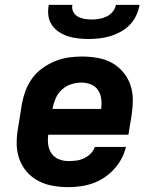

<svg xmlns="http://www.w3.org/2000/svg" viewBox="-20 -760 640 788"><path d="M261 8Q228 8 196.5 2.5Q165 -3 137.5 -17.5Q110 -32 90 -55Q70 -78 59.5 -107Q49 -136 48.5 -168.5Q48 -201 54 -234L70 -334Q75 -361 85 -388Q95 -415 112.5 -439Q130 -463 154.5 -480.5Q179 -498 206 -509Q233 -520 261 -524Q289 -528 316 -528Q349 -528 380.5 -522.5Q412 -517 438.5 -502.5Q465 -488 485 -464.5Q505 -441 515 -412Q525 -383 525 -351Q525 -319 520 -286L507 -207H178Q175 -186 178 -165.5Q181 -145 192 -129.5Q203 -114 221.5 -106.5Q240 -99 261 -99Q277 -99 293 -101Q309 -103 324 -110Q339 -117 351.5 -129Q364 -141 369 -157H497Q491 -132 478.5 -108.5Q466 -85 448 -65.5Q430 -46 407.5 -31Q385 -16 360.5 -7.5Q336 1 311 4.5Q286 8 261 8ZM196 -313H395Q398 -334 395.5 -354Q393 -374 382.5 -390Q372 -406 353.5 -413.5Q335 -421 315 -421Q294 -421 273 -414.5Q252 -408 235 -393Q218 -378 209 -357.5Q200 -337 196 -317ZM343 -600Q321 -600 299.5 -602.5Q278 -605 258 -611.5Q238 -618 221 -629.5Q204 -641 192.5 -658Q181 -675 178.5 -696.5Q176 -718 180 -740H277Q274 -725 280.5 -712Q287 -699 299.5 -692Q312 -685 326.5 -682.5Q341 -680 356 -680Q371 -680 386.5 -682.5Q402 -685 417 -692Q432 -699 442.5 -712Q453 -725 456 -740H553Q549 -718 539 -696.5Q529 -675 512.5 -658Q496 -641 475 -629.5Q454 -618 432 -611.5Q410 -605 387.5 -602.5Q365 -600 343 -600Z"/></svg>

Font: Iosevka SS04 XBd Ex Obl
Style: Regular
Weight: 800
Width: 7
Italic angle: -9°
Monospace: yes
Designer: Belleve Invis
Foundry: Belleve Invis
Version: Version 19.0.0; ttfautohint (v1.8.4)